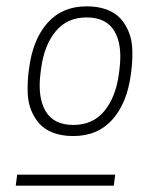

<svg xmlns="http://www.w3.org/2000/svg" viewBox="-20 -810 450 607"><path d="M396 -592.8 394 -577.1Q382.3 -484.9 335.7 -432.4Q289.1 -379.9 211.9 -379.9Q176.3 -379.9 149.2 -389.9Q122.1 -399.9 105.5 -418Q88.9 -436 78.9 -460.7Q68.8 -485.4 67.6 -514.9Q66.4 -544.4 69.8 -577.1L71.8 -592.8Q83.5 -685.1 130.1 -737.5Q176.8 -790 253.9 -790Q289.6 -790 316.7 -780Q343.8 -770 360.4 -752Q377 -733.9 387 -709.2Q397 -684.6 398.2 -655Q399.4 -625.5 396 -592.8ZM109.9 -592.8 107.9 -577.1Q98.6 -501.5 124.3 -458.3Q149.9 -415 211.9 -415Q273.4 -415 309.8 -459Q346.2 -502.9 356 -577.1L357.9 -592.8Q367.2 -668.5 341.6 -711.7Q315.9 -754.9 253.9 -754.9Q192.4 -754.9 156 -710.9Q119.6 -667 109.9 -592.8ZM29.8 -223.1 34.2 -257.8H344.2L339.8 -223.1Z"/></svg>

Font: Cooper Hewitt
Style: Light Italic
Weight: 704
Designer: Village Type and Design LLC
Foundry: Cooper Hewitt Smithsonian Design Museum
Version: 1.000